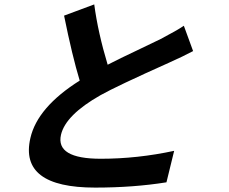

<svg xmlns="http://www.w3.org/2000/svg" viewBox="-20 -814 1040 872"><path d="M857 -582Q812 -558 747 -529Q508 -422 437 -382Q278 -292 257 -202Q232 -93 438 -93Q604 -93 771 -129L736 14Q586 38 412 38Q66 38 118 -187Q150 -327 342 -448Q308 -560 271 -743L408 -794Q425 -666 469 -520Q523 -548 604 -586Q707 -636 710 -637Q786 -677 815 -697Z"/></svg>

Font: KaiGen Gothic CN Bold
Style: Bold
Weight: 700
Designer: Ryoko NISHIZUKA  (kana & ideographs); Paul D. Hunt (Latin, Greek & Cyrillic); Wenlong ZHANG  (bopomofo); Sandoll Communi
Foundry: Adobe Systems Incorporated
Version: Version 1.002.20150501